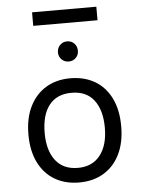

<svg xmlns="http://www.w3.org/2000/svg" viewBox="-59 -923 734 982"><g transform="rotate(-5 308.0 -432.0)"><path d="M308 12Q236.5 12 183 -19.5Q129.5 -51 99.8 -110.8Q70 -170.5 70 -255Q70 -338.5 99.8 -398.5Q129.5 -458.5 183 -490.8Q236.5 -523 308 -523Q380 -523 433.8 -491.5Q487.5 -460 517 -400Q546.5 -340 546.5 -256Q546.5 -172.5 517 -112.5Q487.5 -52.5 433.8 -20.2Q380 12 308 12ZM308 -63Q382 -63 422.2 -114.5Q462.5 -166 462.5 -256Q462.5 -345.5 423.5 -397Q384.5 -448.5 308 -448.5Q232.5 -448.5 193 -398.2Q153.5 -348 153.5 -255Q153.5 -166 193 -114.5Q232.5 -63 308 -63ZM308 -609Q286.5 -609 271.8 -623.8Q257 -638.5 257 -660Q257 -682.5 271.8 -697.5Q286.5 -712.5 308 -712.5Q330.5 -712.5 345 -697.5Q359.5 -682.5 359.5 -660Q359.5 -638.5 345 -623.8Q330.5 -609 308 -609ZM143 -806.5V-876H473V-806.5Z"/></g></svg>

Font: Overpass Mono
Style: Regular
Weight: 400
Designer: Delve Withrington, Dave Bailey
Foundry: Delve Fonts LLC
Version: Version 4.000